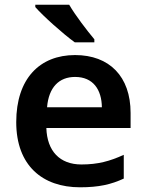

<svg xmlns="http://www.w3.org/2000/svg" viewBox="-20 -786 621 816"><path d="M274 -766H130V-756C162 -719 249 -641 298 -606H381V-619C350 -656 300 -721 274 -766ZM299 -552C149 -552 49 -452 49 -267C49 -82 161 10 320 10C400 10 452 -2 506 -27V-128C447 -101 396 -87 326 -87C234 -87 180 -144 177 -242H535V-306C535 -461 445 -552 299 -552ZM299 -459C376 -459 412 -405 413 -330H180C187 -415 231 -459 299 -459Z"/></svg>

Font: Noto Sans Tai Tham SemiBold
Style: Regular
Weight: 600
Designer: Monotype Design Team 2013. Revised by David WIlliams 2020
Foundry: Monotype Imaging Inc.
Version: Version 2.002